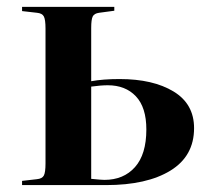

<svg xmlns="http://www.w3.org/2000/svg" viewBox="-20 -536 609 556"><path d="M43.9 0V-12.2L86.9 -17.1Q102.1 -18.6 106.9 -27.6Q111.8 -36.6 111.8 -63V-453.1Q111.8 -479.5 106.9 -488.5Q102.1 -497.6 86.9 -499L43.9 -503.9V-516.1H311V-504.9L267.1 -499Q252.9 -497.1 248.5 -488.3Q244.1 -479.5 244.1 -455.1V-300.8Q278.3 -307.1 326.2 -307.1Q423.3 -307.1 482.7 -271Q542 -234.9 542 -165Q542 -84 473.6 -42Q405.3 0 287.1 0ZM282.2 -15.1Q337.9 -15.1 370.8 -52Q403.8 -88.9 403.8 -161.1Q403.8 -225.1 373.5 -257.1Q343.3 -289.1 292 -289.1Q272.5 -289.1 244.1 -285.2V-18.1Q273.4 -15.1 282.2 -15.1Z"/></svg>

Font: Display Semibold
Style: Regular
Weight: 600
Designer: Latin by Veronika Burian and Jose Scaglione. Greek by Irene Vlachou. Cyrillic by Vera Evstafieva.
Foundry: TypeTogether
Version: Version 3.002